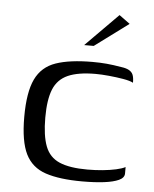

<svg xmlns="http://www.w3.org/2000/svg" viewBox="-46 -613 527 658"><g transform="rotate(5 217.5 -283.5)"><path d="M261 6Q183 6 135 -10Q87 -26 65.5 -69.5Q44 -113 44 -197Q44 -282 65.5 -327Q87 -372 135 -388.5Q183 -405 261 -405Q287 -405 309.5 -403Q332 -401 361 -396Q377 -394 387 -388.5Q397 -383 401 -373.5Q405 -364 405 -346Q394 -352 370.5 -356Q347 -360 321 -362.5Q295 -365 275 -365Q215 -365 180 -349.5Q145 -334 130.5 -298.5Q116 -263 116 -201Q116 -139 130 -102.5Q144 -66 179 -51Q214 -36 275 -36Q303 -36 328 -38.5Q353 -41 373.5 -45.5Q394 -50 405 -56V-34Q405 -19 386.5 -10.5Q368 -2 336 2Q304 6 261 6ZM227 -460 339 -573 376 -546 260 -460Z"/></g></svg>

Font: Genos Thin
Style: Regular
Weight: 400
Version: Version 1.010